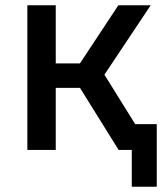

<svg xmlns="http://www.w3.org/2000/svg" viewBox="-20 -570 640 730"><path d="M84 0V-550H192V-329H284L430 -550H553L377 -286L494 -98H576V140H481V0H431L284 -236H192V0Z"/></svg>

Font: JetBrains Mono SemiBold
Style: Regular
Weight: 472
Monospace: yes
Designer: Philipp Nurullin, Konstantin Bulenkov
Foundry: JetBrains
Version: Version 2.305; ttfautohint (v1.8.4.7-5d5b)